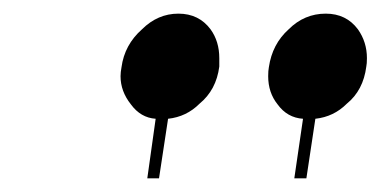

<svg xmlns="http://www.w3.org/2000/svg" viewBox="-20 -702 555 280"><path d="M155.8 -590.8Q155.8 -596.7 157.2 -604Q161.6 -636.7 187 -659.2Q210 -682.1 240.2 -682.1Q270 -682.1 287.1 -659.2Q299.8 -641.6 299.8 -617.2V-605Q295.4 -570.8 271 -550.8Q252 -531.7 225.1 -528.8L211.9 -441.9H194.8L207 -528.8Q185.1 -530.3 170.9 -549.8Q155.8 -568.8 155.8 -590.8ZM371.1 -590.8Q371.1 -599.1 372.1 -604Q377 -637.7 400.9 -659.2Q423.8 -682.1 455.1 -682.1Q484.9 -682.1 502 -659.2Q515.1 -640.6 515.1 -617.2Q515.1 -608.9 514.2 -605Q509.8 -570.3 485.8 -550.8Q466.8 -531.7 439.9 -528.8L426.8 -441.9H409.2L421.9 -528.8Q398.9 -530.3 384.8 -549.8Q371.1 -566.9 371.1 -590.8Z"/></svg>

Font: Hjet
Style: Italic
Weight: 400
Designer: T. Christopher White
Version: Version 1.2